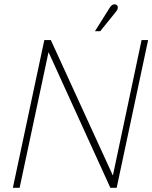

<svg xmlns="http://www.w3.org/2000/svg" viewBox="-20 -890 722 910"><path d="M530 -835Q535 -841 537 -847Q539 -853 538 -858.5Q537 -864 532 -867Q527 -870 521 -869.5Q515 -869 510 -865Q505 -861 501 -855L430 -742H455ZM682 -700H651L515 -58L221 -700H190L41 0H73L210 -643L503 0H533Z"/></svg>

Font: Advent Pro ExtraLight
Style: Italic
Weight: 250
Italic angle: -12°
Version: Version 3.000